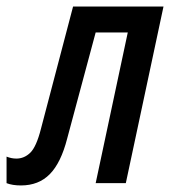

<svg xmlns="http://www.w3.org/2000/svg" viewBox="-67 -559 519 586"><path d="M-3 7Q-29 7 -47 0V-81Q-32 -75 -17 -75Q7 -75 25.5 -93Q44 -111 58 -166L156 -539H432L317 0H225L323 -460H225L138 -136Q119 -62 85 -27.5Q51 7 -3 7Z"/></svg>

Font: Noto Sans ExtraCondensed Medium
Style: Italic
Weight: 500
Width: 2
Italic angle: -12°
Designer: Monotype Design Team
Foundry: Monotype Imaging Inc.
Version: Version 2.013; ttfautohint (v1.8.4.7-5d5b)